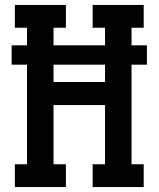

<svg xmlns="http://www.w3.org/2000/svg" viewBox="-20 -755 640 775"><path d="M40 0V-92H89V-494H27V-572H89V-643H40V-735H246V-643H196V-572H404V-643H354V-735H560V-643H511V-572H573V-494H511V-92H560V0H354V-92H404V-331H196V-92H246V0ZM196 -424H404V-494H196Z"/></svg>

Font: Iosevka Curly Slab SmBdEx
Style: Regular
Weight: 600
Width: 7
Monospace: yes
Designer: Belleve Invis
Foundry: Belleve Invis
Version: Version 11.1.0; ttfautohint (v1.8.3)